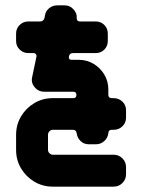

<svg xmlns="http://www.w3.org/2000/svg" viewBox="-20 -696 530 716"><path d="M450 -46Q450 -27 436.5 -13.5Q423 0 404 0H177Q139 0 108 -18.5Q77 -37 58.5 -68Q40 -99 40 -137V-193Q40 -231 58.5 -262Q77 -293 108 -311.5Q139 -330 177 -330H253Q265 -330 265 -342Q265 -354 253 -354H145Q123 -354 109 -371Q95 -388 100 -409L116 -485Q117 -490 114 -494Q111 -498 106 -498H86Q67 -498 53.5 -511Q40 -524 40 -543V-571Q40 -590 53.5 -603Q67 -616 86 -616H130Q142 -616 146 -629L148 -640Q151 -656 164 -666Q177 -676 193 -676H221Q242 -676 256 -659Q268 -644 266 -629Q266 -616 278 -616H337Q356 -616 369 -603Q382 -590 382 -571V-543Q382 -524 369 -511Q356 -498 337 -498H252Q239 -498 237 -485Q235 -473 247 -473H273Q304 -473 329 -458Q354 -443 369 -418Q384 -393 384 -362V-343Q384 -330 397 -330H404Q423 -330 436.5 -317Q450 -304 450 -285V-257Q450 -238 436.5 -225Q423 -212 404 -212H397Q384 -212 384 -199Q382 -182 369 -170Q356 -158 338 -158H311Q293 -158 280.5 -170Q268 -182 266 -199Q264 -212 252 -212H177Q170 -212 164.5 -206.5Q159 -201 159 -193V-137Q159 -130 164.5 -124.5Q170 -119 177 -119H404Q423 -119 436.5 -105.5Q450 -92 450 -73Z"/></svg>

Font: Monomaniac One
Style: Regular
Weight: 400
Version: Version 1.000; ttfautohint (v1.8.3)